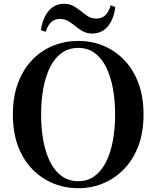

<svg xmlns="http://www.w3.org/2000/svg" viewBox="-20 -975 825 1014"><path d="M196 -816Q206 -882 238 -918.5Q270 -955 318 -955Q346 -955 366 -944Q386 -933 404 -919Q422 -904 442 -890.5Q462 -877 490 -877Q519 -877 537 -895.5Q555 -914 565 -947L589 -938Q580 -871 548.5 -834.5Q517 -798 468 -798Q439 -798 419 -809Q399 -820 383 -833Q365 -848 344 -861.5Q323 -875 294 -875Q269 -875 250.5 -858Q232 -841 221 -807ZM393 19Q324 19 261.5 -6.5Q199 -32 151 -81Q103 -130 75.5 -202.5Q48 -275 48 -370Q48 -465 75.5 -537.5Q103 -610 151 -659.5Q199 -709 261.5 -734Q324 -759 393 -759Q463 -759 524.5 -734Q586 -709 634.5 -659.5Q683 -610 710.5 -537.5Q738 -465 738 -370Q738 -276 710.5 -203.5Q683 -131 634.5 -81.5Q586 -32 524.5 -6.5Q463 19 393 19ZM393 -18Q443 -18 479.5 -45Q516 -72 540 -119.5Q564 -167 576 -231.5Q588 -296 588 -370Q588 -445 576 -509Q564 -573 540 -621Q516 -669 479.5 -695.5Q443 -722 393 -722Q343 -722 306 -695.5Q269 -669 245 -621Q221 -573 209 -509Q197 -445 197 -370Q197 -296 209 -231.5Q221 -167 245 -119.5Q269 -72 306 -45Q343 -18 393 -18Z"/></svg>

Font: Noto Serif TC
Style: Bold
Weight: 700
Designer: Ryoko NISHIZUKA 西塚涼子 (kana & ideographs); Frank Grießhammer (Latin, Greek & Cyrillic); Wenlong ZHANG 张文龙 (bopomofo); San
Foundry: Adobe
Version: Version 2.002-H1;hotconv 1.1.0;makeotfexe 2.6.0